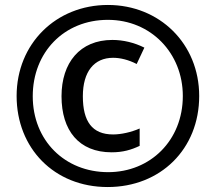

<svg xmlns="http://www.w3.org/2000/svg" viewBox="-20 -744 870 774"><path d="M414 10C627 10 783 -143 783 -357C783 -568 623 -724 415 -724C206 -724 47 -568 47 -357C47 -147 198 10 414 10ZM416 -50C241 -50 112 -178 112 -356C112 -533 238 -664 415 -664C588 -664 717 -530 717 -357C717 -178 586 -50 416 -50ZM430 -130C476 -130 509 -140 543 -156V-226C509 -211 468 -202 436 -202C351 -202 314 -255 314 -356C314 -455 359 -511 436 -511C465 -511 498 -503 531 -486L562 -552C522 -572 477 -583 433 -583C302 -583 228 -491 228 -356C228 -218 298 -130 430 -130Z"/></svg>

Font: Noto Sans Thai SemCond SemBd
Style: Regular
Weight: 600
Width: 4
Designer: Monotype Design Team
Foundry: Monotype Imaging Inc.
Version: Version 2.002